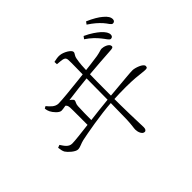

<svg xmlns="http://www.w3.org/2000/svg" viewBox="-183 -1045 1365 1365"><g transform="rotate(-45 500.0 -362.5)"><path d="M862 -575C874 -575 883 -582 883 -597C883 -616 872 -634 846 -659C823 -679 789 -704 739 -727L725 -708C767 -680 794 -652 815 -626C837 -600 848 -575 862 -575ZM564 63C576 63 583 52 583 34C583 13 581 -48 579 -97C576 -193 576 -438 579 -525C581 -574 582 -607 590 -649C596 -679 609 -681 609 -697C609 -717 558 -747 523 -750C504 -752 485 -748 462 -743L463 -719C518 -714 540 -715 542 -684C544 -652 541 -576 541 -521C541 -437 538 -145 536 -91C534 -36 528 -13 528 4C528 27 540 63 564 63ZM312 -245H355C355 -316 356 -360 358 -403C359 -427 371 -436 371 -448C371 -460 344 -479 327 -485C309 -491 299 -492 279 -493L276 -479C311 -463 312 -458 312 -399C312 -377 312 -280 312 -245ZM141 -184C164 -184 186 -199 214 -205C266 -216 423 -246 551 -254C785 -267 844 -245 880 -246C892 -246 901 -247 901 -263C901 -288 836 -309 813 -309C784 -309 743 -304 558 -288C422 -276 193 -243 141 -243C106 -243 88 -274 70 -301L49 -293C52 -268 55 -255 62 -242C73 -224 115 -184 141 -184ZM253 -462C271 -462 311 -471 333 -474C396 -483 507 -496 561 -501C628 -507 757 -517 799 -519C815 -520 830 -521 830 -534C830 -560 785 -573 766 -573C753 -573 743 -566 705 -559C659 -551 339 -513 274 -513C239 -513 215 -542 195 -566L179 -557C180 -543 185 -527 189 -520C200 -498 230 -462 253 -462ZM950 -642C962 -642 971 -650 971 -664C971 -684 960 -703 932 -726C910 -745 874 -767 825 -788L811 -769C855 -740 878 -719 902 -693C925 -668 934 -642 950 -642Z"/></g></svg>

Font: Source Han Serif CN VF
Style: Regular
Weight: 250
Designer: Ryoko NISHIZUKA 西塚涼子 (kana & ideographs); Frank Grießhammer (Latin, Greek & Cyrillic); Wenlong ZHANG 张文龙 (bopomofo); San
Foundry: Adobe
Version: Version 2.002;hotconv 1.1.0;makeotfexe 2.6.0